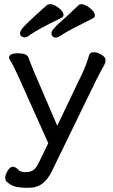

<svg xmlns="http://www.w3.org/2000/svg" viewBox="-20 -735 540 919"><path d="M253 -615Q288 -645 356 -710Q361 -715 371 -715Q381 -715 396 -706.5Q411 -698 422.5 -685.5Q434 -673 434 -662Q434 -651 424 -647Q302 -586 279.5 -570.5Q257 -555 248 -555Q236 -555 231 -561.5Q226 -568 226 -578Q226 -587 253 -615ZM114 -561Q107 -556 98 -556Q89 -556 82.5 -561Q76 -566 76 -576Q76 -586 90.5 -603.5Q105 -621 140 -652Q202 -709 206.5 -712Q211 -715 221.5 -715Q232 -715 246.5 -707Q261 -699 272.5 -687Q284 -675 284 -664Q284 -653 273 -649Q152 -591 114 -561ZM37 -432Q23 -455 23 -458Q23 -480 66 -480Q108 -480 116 -460Q124 -437 144 -389L254 -133L372 -380Q391 -418 407 -472Q411 -485 429 -485Q447 -485 466 -473Q485 -461 485 -448Q485 -435 479 -424Q473 -413 462 -393Q451 -373 442 -355L231 79Q211 122 184 143Q157 164 116 164H106Q86 164 61 160Q36 156 12 135Q5 128 5 115Q5 102 16.5 82.5Q28 63 41 63Q54 63 68 78Q79 89 103 89Q127 89 141 78Q155 67 169 37L211 -50L67 -371Q45 -418 37 -432Z"/></svg>

Font: Moon Stars Kai
Style: Bold
Weight: 700
Designer: GuiWonder
Version: Version 1.101